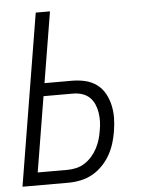

<svg xmlns="http://www.w3.org/2000/svg" viewBox="-53 -777 605 819"><g transform="rotate(-5 250.0 -367.5)"><path d="M10 0 131 -735H192L142 -432H260Q289 -432 316.5 -425.5Q344 -419 365.5 -403Q387 -387 400 -363.5Q413 -340 419 -313Q425 -286 424.5 -257.5Q424 -229 419 -200Q415 -175 407 -149.5Q399 -124 385.5 -100.5Q372 -77 352.5 -57Q333 -37 309.5 -24Q286 -11 259.5 -5.5Q233 0 208 0ZM80 -55H208Q227 -55 246 -59.5Q265 -64 282 -75Q299 -86 312.5 -101.5Q326 -117 335.5 -135Q345 -153 350.5 -171.5Q356 -190 359 -209Q363 -229 363.5 -248.5Q364 -268 361 -287Q358 -306 350.5 -323Q343 -340 330 -352.5Q317 -365 298.5 -371Q280 -377 260 -377H133Z"/></g></svg>

Font: Iosevka Light Oblique
Style: Regular
Weight: 300
Italic angle: -9°
Monospace: yes
Designer: Belleve Invis
Foundry: Belleve Invis
Version: Version 32.5.0; ttfautohint (v1.8.4)